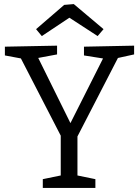

<svg xmlns="http://www.w3.org/2000/svg" viewBox="-20 -922 681 942"><path d="M190 0V-43L292 -64L278 -46V-272L287 -239L76 -648L95 -633L4 -650V-693L260 -698V-655L153 -635L161 -651L334 -301H317L492 -648L499 -633L392 -650V-693L638 -698V-655L547 -635L565 -650L353 -239L360 -272V-46L346 -64L448 -43V0ZM185 -745 157 -779 295 -898 342 -902 488 -779 459 -745 293 -853 346 -852Z"/></svg>

Font: Pack4
Style: Regular
Weight: 400
Version: Version 2.002